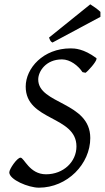

<svg xmlns="http://www.w3.org/2000/svg" viewBox="-20 -854 485 889"><path d="M99 -453C99 -293 334 -319 334 -176C334 -105 274 -47 193 -47C116 -47 92 -124 75 -124C59 -124 23 -71 23 -56C23 -22 112 15 160 15C292 15 398 -95 398 -215C398 -383 157 -371 157 -486C157 -523 192 -579 267 -579C305 -579 342 -550 362 -520L376 -517C386 -523 427 -568 427 -582C427 -583 427 -584 426 -585C367 -629 325 -630 307 -630C180 -630 99 -538 99 -453ZM445 -776V-799C439 -805 430 -812 423 -817L398 -834L207 -680C213 -665 214 -662 223 -657Z"/></svg>

Font: Temporarium
Style: Italic
Weight: 400
Italic angle: -7°
Version: Version 1.1